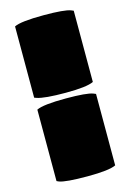

<svg xmlns="http://www.w3.org/2000/svg" viewBox="-124 -817 641 945"><g transform="rotate(-15 196.5 -345.0)"><path d="M58 -372 47 -376V-739Q80 -756 197 -756Q303 -756 334 -744L346 -739V-376Q312 -359 204 -359Q96 -359 58 -372ZM58 54 47 49V-315Q80 -332 197 -332Q303 -332 334 -320L346 -315V49Q312 66 201 66Q90 66 58 54Z"/></g></svg>

Font: Erica One
Style: Regular
Weight: 400
Designer: Miguel Hernandez
Foundry: Miguel Hernandez
Version: Version 1.003